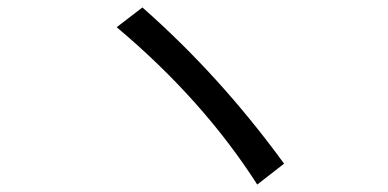

<svg xmlns="http://www.w3.org/2000/svg" viewBox="-20 -600 1040 515"><path d="M362 -580Q570 -397 742 -161L670 -105Q524 -333 293 -527Z"/></svg>

Font: 思源黑体R
Style: Regular
Weight: 400
Designer: Ryoko NISHIZUKA  (kana & ideographs); Paul D. Hunt (Latin, Greek & Cyrillic); Wenlong ZHANG  (bopomofo); Sandoll Communi
Foundry: Adobe Systems Incorporated
Version: Version 1.00 June 24, 2014, initial release